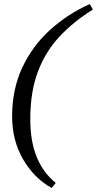

<svg xmlns="http://www.w3.org/2000/svg" viewBox="-20 -749 480 951"><path d="M256 157 236 182Q148 133 94 39.5Q40 -54 40 -173Q40 -306 90 -413.5Q140 -521 227.5 -600.5Q315 -680 425 -729L440 -702Q344 -642 274.5 -567.5Q205 -493 167.5 -393.5Q130 -294 130 -159Q130 -49 162 29Q194 107 256 157Z"/></svg>

Font: STIX Two Text Medium
Style: Italic
Weight: 500
Italic angle: -12°
Designer: Ross Mills, John Hudson & Paul Hanslow, Tiro Typeworks Ltd; with prior portions MicroPress Inc. and Coen Hoffman, Elsevi
Foundry: Tiro Typeworks Ltd
Version: Version 2.13 b171